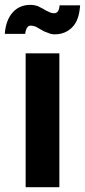

<svg xmlns="http://www.w3.org/2000/svg" viewBox="-31 -775 352 795"><path d="M214.8 0H75.2V-554.2H214.8ZM-11.2 -634.8Q-6.8 -692.4 22 -724.1Q49.8 -754.9 95.2 -754.9Q110.4 -754.9 125 -750L148.9 -737.8Q157.2 -731.9 170.9 -726.1Q181.2 -720.2 193.8 -720.2Q202.6 -720.2 209 -728Q214.4 -737.3 215.8 -752.9H300.8Q296.4 -690.4 269 -663.1Q240.2 -632.8 194.8 -632.8Q181.2 -632.8 167 -639.2Q151.9 -644 141.1 -650.9Q139.6 -651.9 118.2 -664.1Q106.9 -668.9 96.2 -668.9Q77.6 -668.9 73.2 -634.8Z"/></svg>

Font: PoppinsZ SemiBold
Style: Regular
Weight: 600
Designer: Ninad Kale (Devanagari), Jonny Pinhorn (Latin)
Foundry: Indian Type Foundry
Version: Version 3.002;FEAKit 1.0